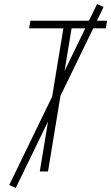

<svg xmlns="http://www.w3.org/2000/svg" viewBox="-20 -836 542 936"><path d="M174 0 289 -698H122L128 -735H502L496 -698H329L214 0ZM57 80 25 66 453 -816 485 -802Z"/></svg>

Font: Iosevka Extralight
Style: Italic
Weight: 200
Italic angle: -9°
Monospace: yes
Designer: Belleve Invis
Foundry: Belleve Invis
Version: Version 32.5.0; ttfautohint (v1.8.4)